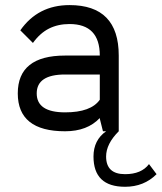

<svg xmlns="http://www.w3.org/2000/svg" viewBox="-20 -508 626 743"><path d="M249 -488.3Q439.5 -488.3 439.5 -293V0Q390.6 48.8 390.6 97.7Q390.6 166 463.9 166Q527.3 166 556.6 127L585.9 166Q537.1 214.8 463.9 214.8Q341.8 214.8 341.8 97.7Q341.8 34.2 390.6 0H378.4L366.2 -48.8V-51.3Q317.9 0 231.9 0Q48.8 0 48.8 -146.5Q48.8 -293 231.9 -293H366.2Q366.2 -415 249 -415Q204.6 -415 169.7 -397.5Q134.8 -379.9 107.4 -341.8L58.6 -390.6Q127 -488.3 249 -488.3ZM231.9 -219.7Q122.1 -219.7 122.1 -146.5Q122.1 -73.2 231.9 -73.2Q332 -73.2 366.2 -122.1V-219.7Z"/></svg>

Font: Sanitrixie
Style: Regular
Weight: 400
Designer: Jayvee D. Enaguas (Grand Chaos)
Version: Version 1.1 - 6/9/2013